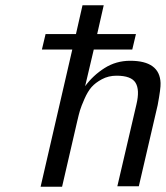

<svg xmlns="http://www.w3.org/2000/svg" viewBox="-20 -713 633 733"><path d="M140 -524 154 -583H270L295 -693H376L351 -583H499L485 -524H338L305 -384Q335 -425 379 -453Q423 -481 477 -481Q590 -481 593 -396Q594 -376 582 -312L510 -2H428L501 -315Q514 -370 497.5 -397Q481 -424 425 -424Q394 -424 369 -410.5Q344 -397 329.5 -380.5Q315 -364 302.5 -335.5Q290 -307 285.5 -292Q281 -277 275 -251Q261 -192 217 0H135L256 -524Z"/></svg>

Font: Coval
Style: Light Italic
Weight: 300
Foundry: Context Ltd
Version: Version 001.000